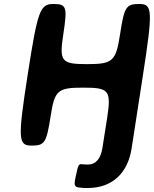

<svg xmlns="http://www.w3.org/2000/svg" viewBox="-20 -731 773 964"><path d="M422 95C413 95 404 95 396 94C375 91 373 94 362 147C350 200 351 208 382 211C394 213 406 213 420 213C544 213 622 138 641 13L697 -349C748 -678 746 -711 680 -711C613 -711 604 -697 583 -560C562 -423 546 -409 417 -409C287 -409 277 -423 298 -560C319 -697 314 -711 248 -711C181 -711 169 -678 119 -356C69 -33 71 0 138 0C204 0 213 -13 234 -146C254 -278 269 -291 399 -291C528 -291 539 -277 518 -139L494 13C487 59 465 95 422 95Z"/></svg>

Font: Asimov Print
Style: AIt
Weight: 500
Designer: Google
Version: Version 2.000980: 2014